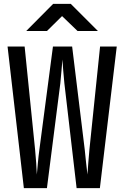

<svg xmlns="http://www.w3.org/2000/svg" viewBox="-20 -970 640 990"><path d="M115 -810H222L300 -887L380 -810H485L345 -950H254ZM103 0H222L291 -540C296 -584 299 -636 302 -663C304 -636 307 -584 312 -540L375 0H495L582 -730H496L441 -198C437 -156 433 -101 431 -70C427 -101 421 -156 417 -198L352 -730H253L183 -198C177 -156 173 -101 170 -70C169 -101 165 -156 161 -198L107 -730H19Z"/></svg>

Font: JetBrains Mono Medium
Style: Regular
Weight: 436
Monospace: yes
Designer: Philipp Nurullin, Konstantin Bulenkov
Foundry: JetBrains
Version: Version 2.305